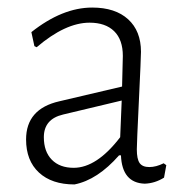

<svg xmlns="http://www.w3.org/2000/svg" viewBox="-20 -482 493 508"><path d="M224 -462Q285 -462 319 -431Q353 -400 353 -345Q353 -330 347.5 -216Q342 -102 342 -87Q342 -61 349.5 -50.5Q357 -40 375 -40Q393 -40 413 -50L420 -45L414 -12Q390 3 363 4Q303 2 300 -71H295Q238 -6 177 6Q117 6 83 -25.5Q49 -57 49 -113Q49 -194 137 -214L303 -253L305 -334Q305 -377 282 -399.5Q259 -422 217 -422Q153 -422 77 -357L71 -360L63 -397Q145 -462 224 -462ZM302 -216 147 -179Q96 -167 96 -119Q96 -81 117 -59.5Q138 -38 175 -38Q236 -38 298 -119Z"/></svg>

Font: Alegreya Sans Light
Style: Regular
Weight: 300
Designer: Juan Pablo del Peral
Foundry: Huerta Tipografica
Version: Version 2.007